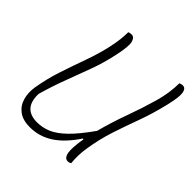

<svg xmlns="http://www.w3.org/2000/svg" viewBox="-193 -847 1010 1010"><g transform="rotate(45 311.5 -342.5)"><path d="M182 20Q130 20 99 -3Q68 -26 57 -64.5Q46 -103 53 -147Q66 -224 90 -296.5Q114 -369 139 -438Q164 -507 179 -573Q188 -614 191.5 -643.5Q195 -673 195 -700Q204 -704 216 -704Q236 -704 243.5 -677Q251 -650 234 -572Q218 -497 193.5 -429.5Q169 -362 142 -291.5Q115 -221 91 -137Q87 -25 191 -25Q230 -25 267.5 -40.5Q305 -56 348 -97.5Q391 -139 446 -217Q468 -301 498.5 -384.5Q529 -468 552 -548Q575 -628 575 -700Q585 -705 596 -705Q617 -705 622 -677Q627 -649 610 -578Q589 -489 561.5 -414.5Q534 -340 510 -267Q486 -194 473 -111Q464 -53 470 0Q461 6 450 6Q431 6 423 -16Q415 -38 421 -93Q423 -113 427 -134L422 -136Q368 -55 309.5 -17.5Q251 20 182 20Z"/></g></svg>

Font: Recursive Mn Csl St Lt
Style: Italic
Weight: 300
Italic angle: -15°
Monospace: yes
Version: Version 1.079;hotconv 1.0.112;makeotfexe 2.5.65598; ttfautoh